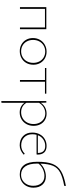

<svg xmlns="http://www.w3.org/2000/svg" viewBox="946 -1697 1040 2972"><g transform="rotate(90 1466.0 -211.0)"><path d="M432 0H405V-387H117V0H90V-408H432Z M569 -201Q569 -261 596.5 -309Q624 -357 672.5 -384.5Q721 -412 781 -412Q838 -412 884 -385.5Q930 -359 956 -312.5Q982 -266 982 -208Q982 -147 955 -99Q928 -51 879.5 -24Q831 3 771 3Q714 3 667.5 -23.5Q621 -50 595 -96.5Q569 -143 569 -201ZM953 -206Q953 -259 930.5 -301.5Q908 -344 868 -367.5Q828 -391 778 -391Q726 -391 685 -366.5Q644 -342 621 -299.5Q598 -257 598 -203Q598 -150 620.5 -107.5Q643 -65 683.5 -41.5Q724 -18 774 -18Q826 -18 867 -42.5Q908 -67 930.5 -110Q953 -153 953 -206Z M1430 -387H1245V0H1218V-387H1033V-408H1430Z M1928 -211Q1928 -150 1901 -101Q1874 -52 1826.5 -24Q1779 4 1720 4Q1673 4 1634.5 -15Q1596 -34 1571 -71V286L1544 289V-408H1568L1571 -323Q1634 -412 1739 -412Q1795 -412 1838 -386Q1881 -360 1904.5 -314.5Q1928 -269 1928 -211ZM1900 -210Q1900 -262 1879 -303.5Q1858 -345 1820.5 -368.5Q1783 -392 1735 -392Q1687 -392 1644.5 -368.5Q1602 -345 1571 -295V-100Q1595 -60 1632.5 -39Q1670 -18 1717 -18Q1769 -18 1811 -42.5Q1853 -67 1876.5 -111Q1900 -155 1900 -210Z M2375 -59Q2308 4 2228 4Q2140 4 2086 -49Q2032 -102 2032 -190Q2032 -256 2059 -306.5Q2086 -357 2133.5 -384.5Q2181 -412 2240 -412Q2306 -412 2339.5 -375.5Q2373 -339 2373 -275Q2373 -263 2371 -257H2066Q2058 -225 2058 -192Q2058 -114 2105.5 -66.5Q2153 -19 2231 -19Q2303 -19 2359 -74ZM2073 -277H2348Q2347 -391 2240 -391Q2182 -391 2137.5 -360.5Q2093 -330 2073 -277Z M2885 -209Q2885 -149 2859.5 -101Q2834 -53 2787 -25Q2740 3 2678 3Q2586 3 2535 -64Q2484 -131 2484 -269Q2484 -418 2517 -503Q2550 -588 2629.5 -636Q2709 -684 2858 -711L2857 -685Q2720 -660 2648.5 -621Q2577 -582 2547 -512Q2517 -442 2513 -316Q2553 -358 2605.5 -379.5Q2658 -401 2712 -401Q2791 -401 2838 -348.5Q2885 -296 2885 -209ZM2856 -205Q2856 -284 2815.5 -331.5Q2775 -379 2703 -379Q2653 -379 2601 -356Q2549 -333 2512 -286V-266Q2512 -143 2557.5 -80Q2603 -17 2684 -17Q2735 -17 2774 -42Q2813 -67 2834.5 -109.5Q2856 -152 2856 -205Z"/></g></svg>

Font: Ysabeau Extralight
Style: Regular
Weight: 200
Designer: Christian Thalmann (Catharsis Fonts)
Version: Version 0.003